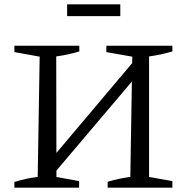

<svg xmlns="http://www.w3.org/2000/svg" viewBox="-20 -861 852 881"><path d="M198 -30V-111L625 -617V-534ZM46 0V-26Q74 -35 100.5 -40.5Q127 -46 153 -49L162 -601L46 -622V-651H344V-625Q321 -618 294 -612Q267 -606 238 -602L239 -49L343 -30V0ZM474 0V-27Q501 -35 527 -40.5Q553 -46 578 -49L587 -601L468 -622V-651H771V-625Q747 -618 720 -612Q693 -606 664 -602V-49L771 -30V0ZM288 -787V-841H532V-787Z"/></svg>

Font: Piazzolla 24pt
Style: Regular
Weight: 400
Designer: Juan Pablo del Peral
Foundry: Huerta Tipografica
Version: Version 2.005